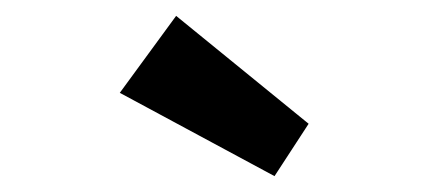

<svg xmlns="http://www.w3.org/2000/svg" viewBox="-20 -813 540 242"><path d="M326 -591 131 -696 202 -793 369 -657Z"/></svg>

Font: Mach SemiBold
Style: Regular
Weight: 600
Version: Version 1.002